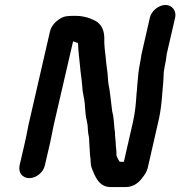

<svg xmlns="http://www.w3.org/2000/svg" viewBox="-20 -699 728 775"><path d="M161 -31 183 -126C187 -145 192 -172 197 -195L275 -532C283 -529 289 -528 295 -525C296 -491 300 -464 303 -433C305 -405 310 -379 312 -351C313 -323 320 -306 322 -282C324 -255 325 -231 331 -208C334 -196 334 -187 335 -171C336 -155 341 -143 340 -129L342 -95C343 -85 343 -70 345 -61C346 -45 346 -29 352 -16C364 14 380 56 426 56H488C512 56 534 45 552 22C564 7 573 -7 576 -20L619 -208C633 -267 634 -316 639 -368C641 -388 639 -405 644 -426L650 -458C651 -467 652 -474 653 -481L687 -628C693 -655 675 -679 648 -679C621 -679 591 -655 585 -628L551 -479C550 -470 548 -460 546 -449L541 -421C539 -410 538 -398 537 -386L534 -354C533 -343 533 -331 531 -319C529 -284 526 -249 517 -208L480 -46H463C461 -49 458 -54 457 -56L450 -71C450 -72 451 -72 450 -73C451 -94 447 -104 447 -124L444 -157C445 -164 443 -171 442 -179C440 -201 439 -230 433 -249L431 -265C427 -294 424 -333 418 -359L416 -377C415 -408 409 -434 407 -464C404 -494 400 -515 401 -548C400 -584 384 -609 354 -620L340 -626C327 -630 308 -635 289 -635H272C263 -635 254 -634 245 -633C220 -628 188 -601 182 -573L95 -195C90 -172 86 -146 81 -126L59 -31C53 -3 70 20 98 20C126 20 155 -3 161 -31Z"/></svg>

Font: Electronic
Style: UltBlkIt
Weight: 500
Version: Version 1.011